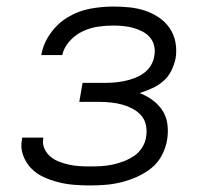

<svg xmlns="http://www.w3.org/2000/svg" viewBox="-20 -558 640 586"><path d="M255 8Q230 8 205.5 6Q181 4 157.5 -2Q134 -8 112.5 -18Q91 -28 75 -44.5Q59 -61 50.5 -84Q42 -107 47 -132Q47 -133 47 -134.5Q47 -136 48 -138H112Q112 -137 112 -136Q112 -135 112 -134Q109 -118 116 -103.5Q123 -89 134.5 -79.5Q146 -70 160.5 -64.5Q175 -59 190.5 -55.5Q206 -52 222.5 -51Q239 -50 255 -50Q272 -50 289 -51Q306 -52 323 -55.5Q340 -59 357 -65.5Q374 -72 389 -82Q404 -92 414 -108Q424 -124 426 -141Q429 -158 425.5 -175.5Q422 -193 411 -205.5Q400 -218 385 -226Q370 -234 354 -238.5Q338 -243 320 -245Q302 -247 285 -247H222L232 -305H294Q310 -305 325.5 -306Q341 -307 356.5 -310Q372 -313 387.5 -318.5Q403 -324 417 -333.5Q431 -343 440 -357.5Q449 -372 451 -388Q454 -403 450.5 -418Q447 -433 437.5 -444Q428 -455 414.5 -462Q401 -469 386.5 -473Q372 -477 356.5 -478.5Q341 -480 326 -480Q302 -480 278.5 -476.5Q255 -473 232.5 -462.5Q210 -452 192.5 -432.5Q175 -413 170 -390H106Q112 -425 134 -456Q156 -487 188 -506Q220 -525 255.5 -531.5Q291 -538 326 -538Q351 -538 375.5 -535.5Q400 -533 422.5 -525.5Q445 -518 464.5 -505Q484 -492 497.5 -472.5Q511 -453 515.5 -429Q520 -405 516 -380Q512 -361 503 -342.5Q494 -324 478.5 -310.5Q463 -297 444 -288.5Q425 -280 406 -274Q427 -266 445.5 -252.5Q464 -239 476 -220.5Q488 -202 491 -178.5Q494 -155 490 -131Q486 -107 474 -84Q462 -61 442 -45Q422 -29 398.5 -18.5Q375 -8 351 -2Q327 4 303 6Q279 8 255 8Z"/></svg>

Font: Iosevka Curly LtExObl
Style: Regular
Weight: 300
Width: 7
Italic angle: -9°
Monospace: yes
Designer: Belleve Invis
Foundry: Belleve Invis
Version: Version 11.1.0; ttfautohint (v1.8.3)